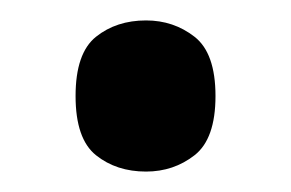

<svg xmlns="http://www.w3.org/2000/svg" viewBox="-20 -160 285 188"><path d="M123 8Q94 8 74 -8Q54 -24 54 -66Q54 -108 74 -124Q94 -140 123 -140Q150 -140 170.5 -124Q191 -108 191 -66Q191 -24 170.5 -8Q150 8 123 8Z"/></svg>

Font: Noto Serif Hebrew ExtraCondensed
Style: Bold
Weight: 700
Width: 2
Designer: Monotype Design Team
Foundry: Monotype Imaging Inc.
Version: Version 2.004; ttfautohint (v1.8.4.7-5d5b)